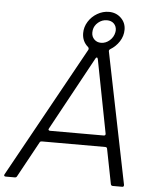

<svg xmlns="http://www.w3.org/2000/svg" viewBox="-88 -985 837 1036"><g transform="rotate(5 330.5 -467.0)"><path d="M-18 0Q-24 0 -26 -3.5Q-28 -7 -25 -12L367 -721Q368 -723 368 -726Q368 -731 364 -735Q331 -763 331 -808Q331 -841 349 -870Q367 -899 397 -916.5Q427 -934 460 -934Q499 -934 525.5 -908.5Q552 -883 552 -845Q552 -811 533 -781.5Q514 -752 484 -734Q476 -729 478 -721L622 -11V-9Q622 0 613 0H562Q553 0 551 -9L514 -197Q513 -206 503 -206H160Q151 -206 148 -199L43 -7Q40 0 31 0ZM504 -828Q505 -831 505 -838Q505 -860 491 -874Q477 -888 453 -888Q427 -888 406 -870.5Q385 -853 381 -828Q380 -824 380 -815Q380 -793 394.5 -778.5Q409 -764 431 -764Q457 -764 478 -782.5Q499 -801 504 -828ZM490 -267Q495 -267 497.5 -270Q500 -273 499 -278L422 -675Q420 -683 416 -683Q412 -683 409 -677L192 -279L190 -274Q190 -271 192.5 -269Q195 -267 199 -267Z"/></g></svg>

Font: Open Sauce Two Light Italic
Style: Regular
Weight: 300
Italic angle: -10°
Designer: Alfredo Marco Pradil
Foundry: Creative Sauce Fz LLC
Version: Version 1.477